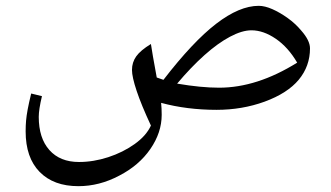

<svg xmlns="http://www.w3.org/2000/svg" viewBox="-20 -512 1136 659"><path d="M249 127Q164 127 116 78Q68 29 68 -61Q68 -81 69.5 -98Q71 -115 75 -136.5Q79 -158 87 -191L124 -182Q113 -136 113 -111Q113 -38 149.5 3Q186 44 251 44Q301 44 351.5 27.5Q402 11 442 -17.5Q482 -46 498 -81Q465 -152 449 -200Q433 -248 433 -272Q433 -298 447.5 -318.5Q462 -339 498 -361Q500 -347 505 -318Q510 -289 518 -246L541 -238Q642 -369 722 -430.5Q802 -492 868 -492Q889 -492 915 -480.5Q941 -469 967.5 -450Q994 -431 1014 -407Q1044 -373 1044 -346Q1044 -285 1005.5 -238.5Q967 -192 888 -163Q811 -135 723 -135Q673 -135 625 -141Q577 -147 533 -159Q534 -149 534.5 -139Q535 -129 535 -118Q535 -57 496 -0.5Q457 56 389 91Q355 109 320 118Q285 127 249 127ZM732 -211Q797 -211 864 -232.5Q931 -254 1000 -297Q969 -350 926.5 -379Q884 -408 843 -408Q811 -408 769.5 -386Q728 -364 682 -323Q636 -282 588 -225Q629 -218 665 -214.5Q701 -211 732 -211Z"/></svg>

Font: Noto Naskh Arabic UI
Style: Regular
Weight: 400
Designer: Monotype Design Team, David Williams, Mohamad Dakak and Nizar Qandah
Foundry: Monotype Imaging Inc.
Version: Version 2.014